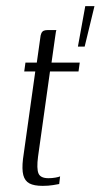

<svg xmlns="http://www.w3.org/2000/svg" viewBox="-20 -603 328 626"><path d="M119 3Q91 3 76 -5Q61 -13 56 -32Q51 -51 55 -85L95 -370H59L63 -399H100L111 -477Q112 -489 115 -495Q118 -501 123 -503Q128 -505 136 -505H164Q163 -504 162 -497.5Q161 -491 159 -477L148 -399H240L236 -370H143L104 -92Q99 -53 105.5 -37.5Q112 -22 138 -22Q150 -22 161 -24Q172 -26 176 -28L173 -3Q168 -2 153 0.5Q138 3 119 3ZM234 -451 258 -583H288L256 -451Z"/></svg>

Font: Genos Thin Light
Style: Italic
Weight: 300
Italic angle: -8°
Version: Version 1.010